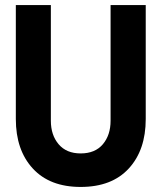

<svg xmlns="http://www.w3.org/2000/svg" viewBox="-20 -720 633 752"><path d="M550.8 -253.9Q550.8 -132.3 484.4 -60.1Q418 12.2 295.9 12.2Q174.8 12.2 108.4 -60.1Q42 -132.3 42 -253.9V-700.2H179.2V-247.1Q179.2 -190.9 209.7 -155Q240.2 -119.1 295.9 -119.1Q352.5 -119.1 382.8 -155Q413.1 -190.9 413.1 -247.1V-700.2H550.8Z"/></svg>

Font: TASA Explorer
Style: Bold
Weight: 700
Designer: Weizhong Zhang
Foundry: Local Remote
Version: Version 1.000;Glyphs 3.1.2 (3151)